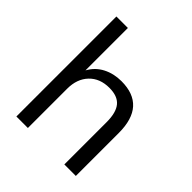

<svg xmlns="http://www.w3.org/2000/svg" viewBox="-194 -831 957 957"><g transform="rotate(45 284.0 -352.5)"><path d="M76 0V-705H157V-406Q181 -450 224.5 -472.5Q268 -495 322 -495Q495 -495 495 -303V0H414V-298Q414 -366 387.5 -397.5Q361 -429 303 -429Q236 -429 196.5 -387.5Q157 -346 157 -277V0Z"/></g></svg>

Font: Nunito Sans
Style: Regular
Weight: 400
Designer: Vernon Adams
Foundry: Vernon Adams
Version: Version 3.101; ttfautohint (v1.8.4.7-5d5b);gftools[0.9.27]